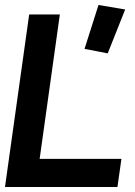

<svg xmlns="http://www.w3.org/2000/svg" viewBox="-21 -750 542 770"><path d="M411 -536 481 -712 374 -730 318 -554ZM96 -692 -1 0H450L466 -113H138L219 -692Z"/></svg>

Font: Cantarell
Style: BoldOblique
Weight: 700
Italic angle: -8°
Designer: Dave Crossland
Version: Version 0.024